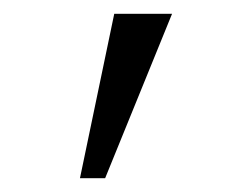

<svg xmlns="http://www.w3.org/2000/svg" viewBox="-20 -149 347 279"><path d="M96.2 109.9 146 -128.9H230L132.8 109.9Z"/></svg>

Font: HK Grotesk Light
Style: Regular
Weight: 300
Designer: Alfredo Marco Pradil and Stefan Peev
Foundry: Hanken Design Co.
Version: Version 1.045;PS 001.045;hotconv 1.0.88;makeotf.lib2.5.64775